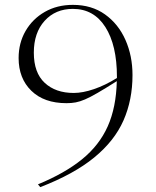

<svg xmlns="http://www.w3.org/2000/svg" viewBox="-20 -745 640 789"><path d="M145.5 24 136 12.5Q246.5 -33 317.2 -90.5Q388 -148 422.8 -226Q457.5 -304 460 -411.5Q412.5 -381.5 381.5 -363.5Q350.5 -345.5 329.5 -336.5Q308.5 -327.5 291 -324.2Q273.5 -321 253.5 -321Q161 -321 108.8 -372Q56.5 -423 56.5 -506.5Q56.5 -568.5 85.2 -618Q114 -667.5 164.2 -696.2Q214.5 -725 279.5 -725Q356.5 -725 411.5 -685.8Q466.5 -646.5 495.5 -581Q524.5 -515.5 524.5 -436.5Q524.5 -334.5 487.5 -250.2Q450.5 -166 367.2 -97.8Q284 -29.5 145.5 24ZM119 -528.5Q119 -446 163.8 -404.5Q208.5 -363 283 -363Q320 -363 366.2 -378.8Q412.5 -394.5 460.5 -424.5Q460.5 -427 460.5 -429.5Q460.5 -559 413 -633.8Q365.5 -708.5 279.5 -708.5Q208 -708.5 163.5 -659.5Q119 -610.5 119 -528.5Z"/></svg>

Font: Newsreader Display Light
Style: Regular
Weight: 300
Designer: Hugues Gentile
Foundry: Production Type
Version: Version 1.001